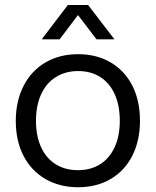

<svg xmlns="http://www.w3.org/2000/svg" viewBox="-20 -754 634 782"><path d="M44.3 -261.3Q44.3 -341.3 75.4 -403Q106.4 -464.7 164.1 -499Q221.7 -533.3 298.3 -533.3Q373 -533.3 430.3 -499.9Q487.6 -466.6 518.9 -405.2Q550.1 -343.9 550.1 -262Q550.1 -182 519.4 -120.6Q488.7 -59.3 431.4 -25.4Q374.1 8.6 298.3 8.6Q222.9 8.6 165.2 -24.8Q107.6 -58.1 75.9 -119.1Q44.3 -180.1 44.3 -261.3ZM467.9 -262Q467.9 -324.1 447.4 -369.9Q426.9 -415.7 388.6 -440.1Q350.3 -464.6 298.3 -464.6Q247 -464.6 208 -440.5Q169 -416.4 147.8 -370.6Q126.6 -324.9 126.6 -261.3Q126.6 -199.9 147.4 -154.4Q168.3 -109 206.9 -84.9Q245.6 -60.9 297.6 -60.9Q348.9 -60.9 387.1 -84.6Q425.4 -108.3 446.6 -153.7Q467.9 -199.1 467.9 -262ZM256.3 -733.6H338.9L446 -593.9H373L297.6 -692.7L222.9 -593.9H149.9Z"/></svg>

Font: Mona Sans VF XLt
Style: Regular
Weight: 200
Designer: Deni Anggara
Foundry: GitHub
Version: Version 2.000;Glyphs 3.2.3 (3260)